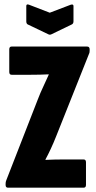

<svg xmlns="http://www.w3.org/2000/svg" viewBox="-20 -871 444 891"><path d="M17 0Q6 0 6 -13V-18Q6 -27 9 -34L156 -411Q167 -440 181.5 -470.5Q196 -501 206 -524V-526Q187 -525 164.5 -524.5Q142 -524 122 -524H34Q23 -524 23 -537V-642Q23 -655 34 -655H384Q396 -655 396 -642V-637Q396 -633 395.5 -629Q395 -625 393 -621L240 -237Q229 -209 216 -181Q203 -153 191 -131V-129Q210 -130 231.5 -130.5Q253 -131 271 -131H368Q379 -131 379 -118V-13Q379 0 368 0ZM204 -712 108 -758Q102 -762 102 -772V-843Q102 -854 115 -849L211 -812L308 -849Q321 -853 321 -843V-772Q321 -762 314 -758L219 -712Q211 -708 204 -712Z"/></svg>

Font: Sofia Sans Extra Condensed Black
Style: Regular
Weight: 900
Designer: Botio Nikoltchev, Ani Petrova
Foundry: lettersoup
Version: Version 4.101